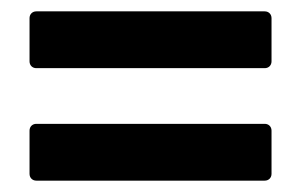

<svg xmlns="http://www.w3.org/2000/svg" viewBox="-20 -473 531 338"><path d="M446 -353C453 -353 458 -358 458 -365V-441C458 -448 453 -453 446 -453H44C37 -453 32 -448 32 -441V-365C32 -358 37 -353 44 -353ZM446 -155C453 -155 458 -160 458 -167V-243C458 -250 453 -255 446 -255H44C37 -255 32 -250 32 -243V-167C32 -160 37 -155 44 -155Z"/></svg>

Font: Barlow SemiBold Numbers
Style: Regular
Weight: 600
Designer: Jeremy Tribby
Foundry: Tribby Type
Version: Version 1.408